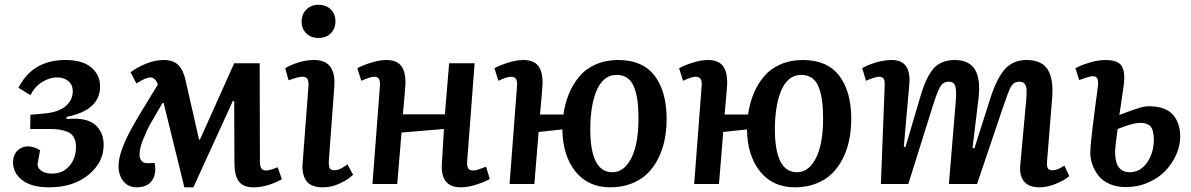

<svg xmlns="http://www.w3.org/2000/svg" viewBox="-20 -779 5045 813"><path d="M149.9 -143.1Q122.1 -159.2 98.1 -159.2Q71.3 -159.2 53.2 -140.6Q35.2 -122.1 35.2 -91.8Q35.2 -45.9 74.5 -15.9Q113.8 14.2 188 14.2Q290 14.2 354.5 -38.6Q418.9 -91.3 418.9 -165Q418.9 -220.7 381.6 -251.7Q344.2 -282.7 262.2 -274.9V-284.2Q403.8 -312 403.8 -413.1Q403.8 -461.4 366.7 -493.2Q329.6 -524.9 256.8 -524.9Q117.7 -524.9 58.1 -407.2L108.9 -376Q127 -412.6 158.7 -431.9Q190.4 -451.2 221.2 -451.2Q250 -451.2 269 -436Q288.1 -420.9 288.1 -392.1Q288.1 -355.5 257.8 -329.3Q227.5 -303.2 163.1 -297.9L108.9 -293L107.9 -232.9H185.1Q211.9 -232.9 230 -230.5Q248 -228 265.9 -220.7Q283.7 -213.4 292.7 -197.5Q301.8 -181.6 301.8 -157.2Q301.8 -108.9 273.9 -76.4Q246.1 -43.9 201.2 -43.9Q170.4 -43.9 153.1 -57.4Q135.7 -70.8 140.1 -90.8Z M798.8 14.2H760.7L672.9 -342.8H668Q635.3 -287.6 618.2 -257.1Q601.1 -226.6 585.9 -188.2Q570.8 -149.9 570.8 -125Q570.8 -108.4 579.3 -97.9Q587.9 -87.4 606 -87.9L634.8 -88.9Q643.6 -42.5 623.5 -14.2Q603.5 14.2 557.6 14.2Q523.4 14.2 502.7 -11.5Q481.9 -37.1 481.9 -76.2Q481.9 -140.6 548.8 -255.9Q567.4 -289.1 602.8 -346.2Q638.2 -403.3 648.9 -421.9Q636.2 -451.2 616.7 -451.2Q597.7 -451.2 557.6 -425.8L532.7 -473.1Q561 -494.1 598.6 -509.5Q636.2 -524.9 672.9 -524.9Q712.4 -524.9 733.9 -504.6Q755.4 -484.4 765.6 -439.9L822.8 -188H826.7L971.7 -511.2H1079.6L1080.6 -95.2Q1080.6 -75.7 1086.2 -66.4Q1091.8 -57.1 1106 -57.1Q1122.6 -57.1 1155.8 -70.8L1173.8 -20Q1110.8 14.2 1053.7 14.2Q1009.8 14.2 991.2 -11Q972.7 -36.1 972.7 -87.9L971.7 -351.1H965.8Z M1257.3 -688Q1257.3 -718.8 1277.3 -738.8Q1297.4 -758.8 1329.1 -758.8Q1360.4 -758.8 1380.4 -739.3Q1400.4 -719.7 1400.4 -689Q1400.4 -657.7 1380.6 -637.9Q1360.8 -618.2 1329.1 -618.2Q1296.9 -618.2 1277.1 -637.5Q1257.3 -656.7 1257.3 -688ZM1286.1 -414.1Q1287.6 -434.1 1282 -444.1Q1276.4 -454.1 1260.3 -454.1Q1243.7 -454.1 1202.1 -439L1187.5 -490.2Q1210 -503.9 1242.9 -514.4Q1275.9 -524.9 1310.5 -524.9Q1403.8 -524.9 1395.5 -412.1L1372.6 -101.1Q1371.1 -79.1 1375.5 -68.6Q1379.9 -58.1 1395.5 -58.1Q1399.4 -58.1 1403.3 -58.8Q1407.2 -59.6 1410.2 -60.1Q1413.1 -60.5 1417.7 -62.7Q1422.4 -64.9 1424.3 -65.7Q1426.3 -66.4 1431.4 -69.8Q1436.5 -73.2 1437.5 -73.7Q1438.5 -74.2 1444.6 -78.4Q1450.7 -82.5 1451.2 -83L1475.1 -39.1Q1455.6 -19.5 1420.2 -2.7Q1384.8 14.2 1348.1 14.2Q1297.9 14.2 1278.1 -11.7Q1258.3 -37.6 1261.2 -85Z M1859.9 -232.9 1680.2 -217.8 1662.1 0H1557.1L1588.9 -417Q1589.8 -436.5 1584.2 -445.3Q1578.6 -454.1 1564 -454.1Q1549.3 -454.1 1509.8 -437L1493.2 -490.2Q1512.7 -501.5 1549.6 -513.2Q1586.4 -524.9 1616.2 -524.9Q1660.2 -524.9 1679.2 -499.5Q1698.2 -474.1 1696.8 -422.9Q1696.3 -409.2 1686 -294.9H1863.8L1881.8 -511.2H1989.7L1958 -94.2Q1957 -74.7 1962.6 -65.9Q1968.3 -57.1 1982.9 -57.1Q1988.8 -57.1 1996.3 -58.8Q2003.9 -60.5 2009.3 -62.5Q2014.6 -64.5 2024.4 -68.1Q2034.2 -71.8 2038.1 -73.2L2054.2 -21Q2034.2 -9.3 1997.6 2.4Q1960.9 14.2 1931.2 14.2Q1843.8 14.2 1851.1 -87.9Z M2564.5 14.2Q2470.7 14.2 2416.7 -52.7Q2362.8 -119.6 2361.3 -231L2260.7 -220.2L2242.7 0H2137.7L2169.4 -417Q2172.4 -454.1 2144.5 -454.1Q2139.6 -454.1 2134.5 -453.1Q2129.4 -452.1 2123.3 -450.2Q2117.2 -448.2 2113 -446.5Q2108.9 -444.8 2101.3 -441.7Q2093.8 -438.5 2090.3 -437L2073.7 -490.2Q2093.3 -501.5 2129.9 -513.2Q2166.5 -524.9 2196.3 -524.9Q2240.2 -524.9 2259.5 -499.5Q2278.8 -474.1 2277.3 -422.9Q2276.9 -407.7 2266.6 -293.9H2365.7Q2372.6 -341.8 2389.2 -382.1Q2405.8 -422.4 2433.1 -455.1Q2460.4 -487.8 2502.7 -506.3Q2544.9 -524.9 2597.7 -524.9Q2701.2 -524.9 2752 -458.3Q2802.7 -391.6 2802.7 -274.9Q2802.7 -228.5 2794.2 -186.5Q2785.6 -144.5 2767.1 -107.7Q2748.5 -70.8 2721.2 -43.9Q2693.8 -17.1 2653.6 -1.5Q2613.3 14.2 2564.5 14.2ZM2572.8 -49.8Q2609.4 -49.8 2635 -81.3Q2660.6 -112.8 2672.1 -162.6Q2683.6 -212.4 2683.6 -275.9Q2683.6 -319.3 2679.4 -351.3Q2675.3 -383.3 2665.3 -409.4Q2655.3 -435.5 2636.5 -448.7Q2617.7 -461.9 2590.3 -461.9Q2560.5 -461.9 2538.6 -442.6Q2516.6 -423.3 2503.9 -390.1Q2491.2 -356.9 2485.4 -317.4Q2479.5 -277.8 2479.5 -231.9Q2479.5 -49.8 2572.8 -49.8Z M3346.2 14.2Q3252.4 14.2 3198.5 -52.7Q3144.5 -119.6 3143.1 -231L3042.5 -220.2L3024.4 0H2919.4L2951.2 -417Q2954.1 -454.1 2926.3 -454.1Q2921.4 -454.1 2916.3 -453.1Q2911.1 -452.1 2905 -450.2Q2898.9 -448.2 2894.8 -446.5Q2890.6 -444.8 2883.1 -441.7Q2875.5 -438.5 2872.1 -437L2855.5 -490.2Q2875 -501.5 2911.6 -513.2Q2948.2 -524.9 2978 -524.9Q3022 -524.9 3041.3 -499.5Q3060.5 -474.1 3059.1 -422.9Q3058.6 -407.7 3048.3 -293.9H3147.5Q3154.3 -341.8 3170.9 -382.1Q3187.5 -422.4 3214.8 -455.1Q3242.2 -487.8 3284.4 -506.3Q3326.7 -524.9 3379.4 -524.9Q3482.9 -524.9 3533.7 -458.3Q3584.5 -391.6 3584.5 -274.9Q3584.5 -228.5 3575.9 -186.5Q3567.4 -144.5 3548.8 -107.7Q3530.3 -70.8 3502.9 -43.9Q3475.6 -17.1 3435.3 -1.5Q3395 14.2 3346.2 14.2ZM3354.5 -49.8Q3391.1 -49.8 3416.7 -81.3Q3442.4 -112.8 3453.9 -162.6Q3465.3 -212.4 3465.3 -275.9Q3465.3 -319.3 3461.2 -351.3Q3457 -383.3 3447 -409.4Q3437 -435.5 3418.2 -448.7Q3399.4 -461.9 3372.1 -461.9Q3342.3 -461.9 3320.3 -442.6Q3298.3 -423.3 3285.6 -390.1Q3272.9 -356.9 3267.1 -317.4Q3261.2 -277.8 3261.2 -231.9Q3261.2 -49.8 3354.5 -49.8Z M4026.9 -348.1Q4030.8 -396 4024.9 -414.6Q4019 -433.1 3997.1 -433.1Q3973.6 -433.1 3960.7 -411.1Q3947.8 -389.2 3926.8 -320.8L3826.2 0H3710L3726.1 -416Q3727.1 -437 3721.4 -445.6Q3715.8 -454.1 3701.2 -454.1Q3688 -454.1 3647 -437L3630.9 -490.2Q3653.3 -503.9 3688.7 -514.4Q3724.1 -524.9 3755.9 -524.9Q3840.3 -524.9 3830.1 -418.9L3807.1 -158.2L3814 -155.8L3876 -366.2Q3900.9 -452.6 3932.9 -488.8Q3964.8 -524.9 4022.9 -524.9Q4082 -524.9 4107.2 -486.3Q4132.3 -447.8 4124 -367.2L4098.1 -152.8L4106 -150.9L4173.8 -363.8Q4201.2 -448.7 4235.6 -486.8Q4270 -524.9 4327.1 -524.9Q4392.1 -524.9 4417 -483.6Q4441.9 -442.4 4435.1 -363.8L4414.1 -102.1Q4411.6 -78.1 4416 -68.1Q4420.4 -58.1 4436 -58.1Q4459.5 -58.1 4486.8 -78.1L4507.8 -33.2Q4484.4 -13.7 4448.7 0.2Q4413.1 14.2 4382.8 14.2Q4337.4 14.2 4317.1 -9.5Q4296.9 -33.2 4299.8 -76.2L4325.2 -354Q4327.6 -379.9 4326.9 -397.5Q4326.2 -415 4318.8 -424.1Q4311.5 -433.1 4295.9 -433.1Q4273.4 -433.1 4260.3 -411.6Q4251.5 -396.5 4228 -327.1Q4226.1 -320.8 4224.1 -315.9L4117.2 0H3998Z M4719.7 -292Q4725.1 -293.9 4746.1 -302Q4767.1 -310.1 4775.4 -312.7Q4783.7 -315.4 4799.1 -320.6Q4814.5 -325.7 4825.4 -327.4Q4836.4 -329.1 4846.7 -329.1Q4882.3 -329.1 4908.7 -318.8Q4935.1 -308.6 4949.5 -290Q4963.9 -271.5 4970.7 -249.5Q4977.5 -227.5 4977.5 -201.2Q4977.5 -163.1 4960.9 -125Q4944.3 -86.9 4915.3 -56.2Q4886.2 -25.4 4841.8 -6.1Q4797.4 13.2 4746.6 13.2Q4707.5 13.2 4677.5 -0.5Q4647.5 -14.2 4630.6 -36.1Q4613.8 -58.1 4605.2 -82.8Q4596.7 -107.4 4596.7 -132.8Q4596.7 -166 4613 -291.5Q4629.4 -417 4629.4 -418Q4630.9 -437.5 4626.2 -446.8Q4621.6 -456.1 4607.4 -456.1Q4601.1 -456.1 4592.8 -454.1Q4584.5 -452.1 4578.6 -450.2Q4572.8 -448.2 4563 -444.6Q4553.2 -440.9 4549.8 -439.9L4533.7 -490.2Q4554.2 -502 4591.6 -513.4Q4628.9 -524.9 4659.7 -524.9Q4703.6 -524.9 4722.2 -508.3Q4740.7 -491.7 4740.7 -449.2Q4740.7 -437 4737.1 -409.7Q4733.4 -382.3 4727.1 -340.8Q4720.7 -299.3 4719.7 -292ZM4712.4 -232.9Q4701.7 -156.2 4701.7 -134.8Q4701.7 -49.8 4763.7 -49.8Q4808.6 -49.8 4837.2 -90.8Q4865.7 -131.8 4865.7 -188Q4865.7 -228 4851.8 -243.4Q4837.9 -258.8 4809.6 -258.8Q4797.9 -258.8 4782 -255.4Q4766.1 -252 4757.6 -249.3Q4749 -246.6 4731 -239.7Q4712.9 -232.9 4712.4 -232.9Z"/></svg>

Font: Literata Book SemiBold
Style: Italic
Weight: 600
Italic angle: -3°
Designer: Latin by Veronika Burian and Jose Scaglione. Greek by Irene Vlachou. Cyrillic by Vera Evstafieva
Foundry: TypeTogether
Version: Version 1.003;PS 001.003;hotconv 1.0.88;makeotf.lib2.5.64775